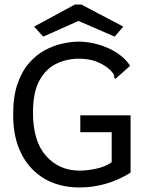

<svg xmlns="http://www.w3.org/2000/svg" viewBox="-20 -814 640 844"><path d="M330 10Q240 10 174.5 -29Q109 -68 73.5 -139Q38 -210 38 -305Q37 -386 56 -442.5Q75 -499 107 -536Q139 -573 177.5 -593.5Q216 -614 255 -622.5Q294 -631 327 -631Q395 -630 457.5 -601.5Q520 -573 552 -525L495 -474L487 -467L482 -473Q483 -481 479.5 -487.5Q476 -494 465 -506Q437 -531 403.5 -543.5Q370 -556 327 -556Q275 -556 229 -534.5Q183 -513 154 -461.5Q125 -410 125 -319Q125 -193 182.5 -128.5Q240 -64 330 -64Q363 -64 403 -72.5Q443 -81 471 -101V-233H333V-307H554V-55Q501 -22 444.5 -6Q388 10 330 10ZM170 -653 130 -697 309 -794H338L522 -697L484 -653L325 -722Z"/></svg>

Font: Inconsolata Expanded Medium
Style: Regular
Weight: 500
Width: 7
Monospace: yes
Designer: Raph Levien, Cyreal, Brenton Simpson
Foundry: Raph Levien, Cyreal, Google
Version: Version 3.001; ttfautohint (v1.8.2.53-6de2)